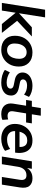

<svg xmlns="http://www.w3.org/2000/svg" viewBox="1168 -1914 755 3132"><g transform="rotate(90 1546.0 -347.5)"><path d="M27 0 138 -705H263L196 -281H198L425 -489H574L319 -249L516 0H371L189 -223H187L152 0Z M793 10Q685 10 624 -50Q563 -110 563 -211Q563 -299 599.5 -363.5Q636 -428 698 -463.5Q760 -499 835 -499Q943 -499 1004 -439Q1065 -379 1065 -278Q1065 -190 1028.5 -125.5Q992 -61 930.5 -25.5Q869 10 793 10ZM796 -85Q842 -85 873.5 -111Q905 -137 922 -182Q939 -227 939 -282Q939 -341 910.5 -372.5Q882 -404 832 -404Q787 -404 755 -378Q723 -352 706 -307.5Q689 -263 689 -207Q689 -148 717.5 -116.5Q746 -85 796 -85Z M1328 10Q1266 10 1211.5 -5.5Q1157 -21 1120 -49L1159 -130Q1195 -105 1239.5 -91.5Q1284 -78 1328 -78Q1375 -78 1400 -95.5Q1425 -113 1425 -142Q1425 -181 1371 -193L1279 -212Q1224 -223 1193 -255.5Q1162 -288 1162 -337Q1162 -382 1187.5 -418.5Q1213 -455 1262.5 -477Q1312 -499 1382 -499Q1430 -499 1478.5 -484.5Q1527 -470 1560 -442L1523 -362Q1492 -387 1454 -399Q1416 -411 1376 -411Q1327 -411 1301 -392.5Q1275 -374 1275 -344Q1275 -326 1286.5 -313Q1298 -300 1323 -295L1415 -276Q1538 -250 1538 -151Q1538 -74 1480.5 -32Q1423 10 1328 10Z M1843 10Q1745 10 1701 -43.5Q1657 -97 1670 -182L1704 -395H1610L1625 -489H1719L1742 -635H1867L1844 -489H1992L1977 -395H1829L1796 -190Q1788 -138 1808.5 -115.5Q1829 -93 1872 -93Q1887 -93 1901 -96Q1915 -99 1928 -103L1935 -9Q1919 0 1893 5Q1867 10 1843 10Z M2244 10Q2170 10 2115.5 -17.5Q2061 -45 2031 -95Q2001 -145 2001 -212Q2001 -294 2035.5 -358.5Q2070 -423 2131 -461Q2192 -499 2271 -499Q2351 -499 2398 -463.5Q2445 -428 2462.5 -369.5Q2480 -311 2472 -242L2469 -216H2118Q2116 -155 2152 -120Q2188 -85 2255 -85Q2299 -85 2338.5 -97.5Q2378 -110 2409 -135L2440 -53Q2405 -23 2352.5 -6.5Q2300 10 2244 10ZM2270 -414Q2228 -414 2199 -396.5Q2170 -379 2153 -350Q2136 -321 2128 -288H2376Q2380 -342 2355 -378Q2330 -414 2270 -414Z M2533 0 2611 -489H2733L2720 -411Q2775 -499 2890 -499Q2970 -499 3012 -449.5Q3054 -400 3037 -293L2991 0H2866L2912 -291Q2930 -401 2840 -401Q2781 -401 2745.5 -364Q2710 -327 2700 -263L2658 0Z"/></g></svg>

Font: Nunito Sans
Style: Bold Italic
Weight: 700
Italic angle: -9°
Designer: Vernon Adams
Foundry: Vernon Adams
Version: Version 3.006; ttfautohint (v1.8.3)